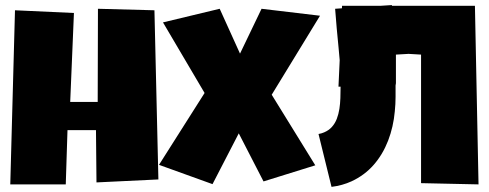

<svg xmlns="http://www.w3.org/2000/svg" viewBox="-20 -727 1927 757"><path d="M604.5 -19.5 360.4 -7.8 358.4 -213.9H246.1L239.3 0H20.5L39.1 -686.5L271.5 -675.8L256.8 -325.2H365.2L366.2 -692.4L588.9 -686.5Z M1241.7 -665 1051.3 -353.5 1223.1 -75.2 1019 -11.7 921.4 -201.2 817.9 -1 606.9 -77.1 786.6 -360.4 622.6 -638.7 846.2 -692.4 926.3 -515.6 1011.2 -692.4Z M1539.6 -398.9V-345.2Q1539.6 -316.9 1536.6 -288.1Q1531.2 -227.1 1510.3 -172.6Q1489.3 -118.2 1453.4 -77.1Q1417.5 -36.1 1366.2 -12.2Q1330.1 4.4 1287.1 9.8L1235.8 -198.7Q1248 -200.7 1257.8 -205.1Q1276.4 -212.9 1288.6 -226.6Q1300.8 -240.2 1307.9 -258.5Q1314.9 -276.9 1318.1 -297.6Q1321.3 -318.4 1322 -340.3Q1322.8 -362.3 1322.8 -383.8V-385.3H1314.5L1319.3 -489.7Q1317.4 -514.2 1314.9 -538.6Q1307.1 -615.2 1301.3 -692.4L1328.1 -694.3L1328.6 -704.1H1480L1524.9 -707Q1524.9 -705.6 1525.4 -704.1H1852.5L1866.7 0L1640.1 -4.9V-511.7L1590.8 -514.6L1541 -511.7V-390.1Z"/></svg>

Font: Luckiest Guy RUS-BEL-UKR
Style: Regular
Weight: 400
Designer: Astigmatic (AOETI)
Foundry: Astigmatic (AOETI)
Version: Version 1.00 March 11, 2019, initial release